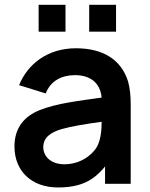

<svg xmlns="http://www.w3.org/2000/svg" viewBox="-20 -784 640 819"><path d="M144.8 -763.5V-649H259.4V-763.5ZM360.4 -763.5V-649H475V-763.5ZM537.5 0V-338.5C537.5 -375 534.4 -408.3 526 -437.5C496.9 -529.2 419.8 -578.1 304.2 -578.1C180.2 -578.1 96.9 -508.3 61.5 -420.8L175 -385.4C195.8 -439.6 243.8 -463.5 300 -463.5C359.4 -463.5 407.3 -435.4 413.5 -367.7C318.8 -354.2 224 -343.8 150 -314.6C84.4 -288.5 41.7 -239.6 41.7 -159.4C41.7 -54.2 114.6 15.6 227.1 15.6C324 15.6 379.2 -13.5 428.1 -74V0ZM393.8 -158.3C367.7 -114.6 314.6 -83.3 255.2 -83.3C195.8 -83.3 164.6 -117.7 164.6 -156.2C164.6 -197.9 196.9 -219.8 242.7 -233.3C292.7 -246.9 334.4 -253.1 413.5 -264.6C413.5 -236.5 411.5 -190.6 393.8 -158.3Z"/></svg>

Font: Manrope3 Bold
Style: Regular
Weight: 700
Designer: Mikhail Sharanda
Foundry: Mikhail Sharanda
Version: Version 3.000;PS 003.000;hotconv 1.0.88;makeotf.lib2.5.64775